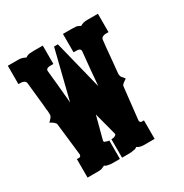

<svg xmlns="http://www.w3.org/2000/svg" viewBox="-122 -586 658 685"><g transform="rotate(-30 207.5 -244.0)"><path d="M0 -412.1V-464.8V-487.8H43Q59.1 -487.8 71.8 -480Q78.1 -484.4 86.9 -486.8Q97.7 -487.8 106 -487.8H144V-412.1H132.8Q119.6 -412.1 116.2 -407.2Q113.8 -406.2 113.8 -400.9Q119.1 -352.1 127 -263.2Q136.7 -301.8 177.2 -464.8H192.9Q194.8 -456.5 243.2 -263.2Q248 -324.2 255.9 -400.9Q255.9 -405.3 253.9 -407.2Q251 -412.1 236.8 -412.1H227.1V-487.8H263.2Q271.5 -487.8 283.2 -486.8Q290.5 -484.4 297.9 -480Q309.1 -487.8 327.1 -487.8H371.1V-412.1H358.9Q353 -412.1 347.2 -409.2Q340.3 -405.8 339.8 -397.9Q336.4 -369.6 333 -329.1Q330.1 -293.9 329.1 -288.1Q328.6 -279.8 327.1 -269V-263.2V-262.2Q327.6 -261.2 327.9 -259.3Q328.1 -257.3 328.1 -255.9Q330.1 -251 337.9 -243.2Q338.9 -240.7 341.8 -237.8Q340.8 -237.8 336.9 -234.9Q326.2 -227.5 323.2 -224.1L320.8 -219.2L306.2 -86.9V-83Q306.2 -81.1 308.1 -79.1Q310.5 -76.7 313 -76.2H323.2V0H278.8Q262.7 0 252 -7.8Q251 -7.8 249 -5.9Q248 -5.9 247.1 -4.9L245.1 -3.9Q244.1 -3.9 244.1 -2.9H243.2Q238.3 -2 235.8 -2Q229.5 0 217.8 0H189V-76.2H193.8Q200.2 -76.2 204.1 -79.1Q209.5 -81.5 210 -85.9Q202.6 -114.7 185.1 -180.2Q175.8 -144.5 160.2 -85.9Q160.2 -79.6 167 -79.1Q168 -78.1 169.9 -78.1Q170.4 -78.1 171.4 -77.6Q172.4 -77.1 173.6 -76.7Q174.8 -76.2 175.8 -76.2H180.2V0H151.9Q140.1 0 132.8 -2Q131.8 -2 128.9 -2.9H127.9H127Q127 -3.9 125 -3.9Q124 -3.9 122.1 -5.9Q121.1 -5.9 119.1 -7.8Q113.3 -4.9 106 -2Q100.6 0 90.8 0H46.9V-76.2H57.1Q59.6 -76.2 62 -79.1L64 -83V-86.9L48.8 -219.2Q48.8 -221.2 45.9 -224.1L41 -229Q38.1 -231.9 32.2 -234.9L31.2 -235.4Q30.3 -235.8 29.1 -236.6Q27.8 -237.3 26.9 -237.8L32.2 -243.2Q40 -251 42 -255.9Q43.9 -260.3 43 -263.2V-269Q43 -275.9 41 -288.1Q40.5 -300.3 37.1 -329.1Q30.8 -389.2 29.8 -398.9Q28.8 -405.8 22 -409.2Q16.6 -412.1 9.8 -412.1Z"/></g></svg>

Font: Wyoming
Style: Regular
Weight: 400
Designer: Old Hat Creative
Version: Version 2.00 2016